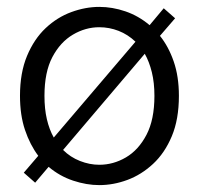

<svg xmlns="http://www.w3.org/2000/svg" viewBox="-20 -525 577 557"><path d="M268 12Q231 12 192 -1Q153 -14 121 -41L82 5L49 -24L91 -73Q67 -105 52.5 -148Q38 -191 38 -247Q38 -314 58.5 -363Q79 -412 112.5 -443.5Q146 -475 187 -490Q228 -505 268 -505Q306 -505 344 -492Q382 -479 414 -452L455 -501L488 -472L444 -421Q469 -390 484 -346.5Q499 -303 499 -247Q499 -179 478.5 -130Q458 -81 424 -49.5Q390 -18 349.5 -3Q309 12 268 12ZM268 -47Q309 -47 345.5 -68.5Q382 -90 405 -134Q428 -178 428 -247Q428 -285 420.5 -315.5Q413 -346 400 -369L163 -90Q184 -69 212 -58Q240 -47 268 -47ZM109 -247Q109 -209 116 -179Q123 -149 136 -126L373 -404Q351 -425 324 -435.5Q297 -446 268 -446Q228 -446 191.5 -424.5Q155 -403 132 -359.5Q109 -316 109 -247Z"/></svg>

Font: Atkinson Hyperlegible Next Light
Style: Regular
Weight: 300
Designer: Elliott Scott, Megan Eiswerth, Linus Boman, Theodore Petrosky, Letters from Sweden
Foundry: Applied Design Works, Letters from Sweden
Version: Version 2.001